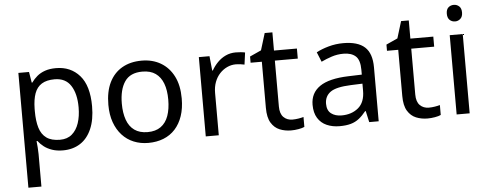

<svg xmlns="http://www.w3.org/2000/svg" viewBox="-58 -895 3290 1293"><g transform="rotate(-5 1587.0 -248.5)"><path d="M340 -546Q439 -546 499.5 -477Q560 -408 560 -269Q560 -178 532.5 -115.5Q505 -53 455.5 -21.5Q406 10 339 10Q298 10 266 -1Q234 -12 211.5 -29.5Q189 -47 173 -68H167Q169 -51 171 -25Q173 1 173 20V240H85V-536H157L169 -463H173Q189 -486 211.5 -505Q234 -524 265.5 -535Q297 -546 340 -546ZM324 -472Q270 -472 237 -451.5Q204 -431 189 -390Q174 -349 173 -286V-269Q173 -203 187 -157Q201 -111 234.5 -87Q268 -63 326 -63Q375 -63 406.5 -90Q438 -117 453.5 -163.5Q469 -210 469 -270Q469 -362 433.5 -417Q398 -472 324 -472Z M1166 -269Q1166 -202 1148.5 -150.5Q1131 -99 1098.5 -63Q1066 -27 1019.5 -8.5Q973 10 916 10Q863 10 818 -8.5Q773 -27 740 -63Q707 -99 688.5 -150.5Q670 -202 670 -269Q670 -358 700 -419.5Q730 -481 786 -513.5Q842 -546 919 -546Q992 -546 1047.5 -513.5Q1103 -481 1134.5 -419.5Q1166 -358 1166 -269ZM761 -269Q761 -206 777.5 -159.5Q794 -113 829 -88Q864 -63 918 -63Q972 -63 1007 -88Q1042 -113 1058.5 -159.5Q1075 -206 1075 -269Q1075 -333 1058 -378Q1041 -423 1006.5 -447.5Q972 -472 917 -472Q835 -472 798 -418Q761 -364 761 -269Z M1555 -546Q1570 -546 1587.5 -544.5Q1605 -543 1618 -540L1607 -459Q1594 -462 1578.5 -464Q1563 -466 1549 -466Q1518 -466 1490 -453Q1462 -440 1440 -416.5Q1418 -393 1405.5 -360Q1393 -327 1393 -286V0H1305V-536H1377L1387 -438H1391Q1408 -468 1432 -492.5Q1456 -517 1487 -531.5Q1518 -546 1555 -546Z M1897 -62Q1917 -62 1938 -65.5Q1959 -69 1972 -73V-6Q1958 1 1932 5.5Q1906 10 1882 10Q1840 10 1804.5 -4.5Q1769 -19 1747 -55Q1725 -91 1725 -156V-468H1649V-510L1726 -545L1761 -659H1813V-536H1968V-468H1813V-158Q1813 -109 1836.5 -85.5Q1860 -62 1897 -62Z M2282 -545Q2380 -545 2427 -502Q2474 -459 2474 -365V0H2410L2393 -76H2389Q2366 -47 2341.5 -27.5Q2317 -8 2285.5 1Q2254 10 2209 10Q2161 10 2122.5 -7Q2084 -24 2062 -59.5Q2040 -95 2040 -149Q2040 -229 2103 -272.5Q2166 -316 2297 -320L2388 -323V-355Q2388 -422 2359 -448Q2330 -474 2277 -474Q2235 -474 2197 -461.5Q2159 -449 2126 -433L2099 -499Q2134 -518 2182 -531.5Q2230 -545 2282 -545ZM2308 -259Q2208 -255 2169.5 -227Q2131 -199 2131 -148Q2131 -103 2158.5 -82Q2186 -61 2229 -61Q2297 -61 2342 -98.5Q2387 -136 2387 -214V-262Z M2819 -62Q2839 -62 2860 -65.5Q2881 -69 2894 -73V-6Q2880 1 2854 5.5Q2828 10 2804 10Q2762 10 2726.5 -4.5Q2691 -19 2669 -55Q2647 -91 2647 -156V-468H2571V-510L2648 -545L2683 -659H2735V-536H2890V-468H2735V-158Q2735 -109 2758.5 -85.5Q2782 -62 2819 -62Z M3089 -536V0H3001V-536ZM3046 -737Q3066 -737 3081.5 -723.5Q3097 -710 3097 -681Q3097 -653 3081.5 -639Q3066 -625 3046 -625Q3024 -625 3009 -639Q2994 -653 2994 -681Q2994 -710 3009 -723.5Q3024 -737 3046 -737Z"/></g></svg>

Font: Noto Sans Ambassadori
Style: Regular
Weight: 400
Designer: Monotype Design Team
Foundry: Monotype Imaging Inc.
Version: Version 2.013